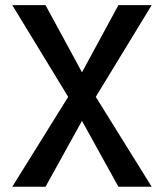

<svg xmlns="http://www.w3.org/2000/svg" viewBox="-20 -713 626 733"><path d="M432.1 0 261.7 -308.1 26.9 -693.4H153.8L331.1 -366.7L559.1 0ZM26.9 0 254.9 -366.7 432.1 -693.4H559.1L324.2 -308.1L153.8 0Z"/></svg>

Font: Cascadia Code Medium
Style: Regular
Weight: 500
Monospace: yes
Designer: Aaron Bell
Foundry: Saja Typeworks
Version: Version 2407.024